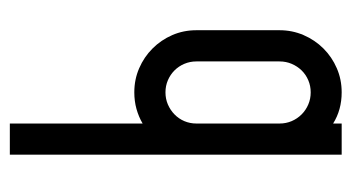

<svg xmlns="http://www.w3.org/2000/svg" viewBox="-188 -290 742 406"><g transform="rotate(90 183.0 -87.0)"><path d="M109.9 -131.3Q109.9 -117.7 115 -105.7Q120.1 -93.8 128.9 -85Q137.7 -76.2 149.7 -71Q161.6 -65.9 175.3 -65.9Q189 -65.9 200.9 -71Q212.9 -76.2 221.9 -85Q231 -93.8 236.1 -105.7Q241.2 -117.7 241.2 -131.3V-307.1Q241.2 -320.8 236.1 -332.8Q231 -344.7 221.9 -353.8Q212.9 -362.8 200.9 -367.9Q189 -373 175.3 -373Q161.6 -373 149.7 -367.9Q137.7 -362.8 128.9 -353.8Q120.1 -344.7 115 -332.8Q109.9 -320.8 109.9 -307.1ZM307.1 263.2H241.2V-17.6Q227.1 -9.3 210.4 -4.6Q193.8 0 175.3 0Q147.9 0 124.3 -10.3Q100.6 -20.5 82.5 -38.6Q64.5 -56.6 54.2 -80.3Q43.9 -104 43.9 -131.3V-307.1Q43.9 -334 54.2 -357.9Q64.5 -381.8 82.5 -399.9Q100.6 -418 124.3 -428.2Q147.9 -438.5 175.3 -438.5Q212.4 -438.5 241.2 -420.4V-438.5H307.1Z"/></g></svg>

Font: Aeronef
Style: Regular
Weight: 400
Designer: Peter Wiegel - CAT-Fonts Germany
Foundry: CAT-Fonts, Peter Wiegel
Version: Version 0.002